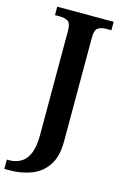

<svg xmlns="http://www.w3.org/2000/svg" viewBox="-159 -774 684 1075"><g transform="rotate(15 183.0 -237.0)"><path d="M-18 240V186H-3Q33 186 62.5 169Q92 152 109 112.5Q126 73 126 5V-601Q126 -643 108 -654Q90 -665 65 -665H33V-714H360V-665H327Q302 -665 283.5 -653.5Q265 -642 265 -597V4Q265 94 229.5 145.5Q194 197 136.5 218.5Q79 240 12 240Z"/></g></svg>

Font: Noto Naskh Arabic UI Semi
Style: Bold
Weight: 700
Designer: Monotype Design Team, David Williams, Mohamad Dakak and Nizar Qandah
Foundry: Monotype Imaging Inc.
Version: Version 2.014; ttfautohint (v1.8.4.7-5d5b)